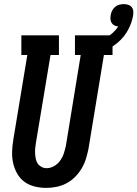

<svg xmlns="http://www.w3.org/2000/svg" viewBox="-20 -907 669 935"><path d="M205 8Q176 8 148 1Q120 -6 98.5 -22Q77 -38 63.5 -62Q50 -86 44 -113Q38 -140 39 -169.5Q40 -199 45 -228L113 -639H84V-735H267V-639H226L155 -212Q153 -199 151.5 -185.5Q150 -172 151 -158.5Q152 -145 154.5 -132.5Q157 -120 164 -110Q171 -100 182.5 -94Q194 -88 207 -88Q226 -88 244 -98.5Q262 -109 273.5 -125.5Q285 -142 291 -160.5Q297 -179 301 -198L373 -639H345V-735H528V-639H486L411 -183Q406 -158 398.5 -133.5Q391 -109 377.5 -86.5Q364 -64 345 -45Q326 -26 303 -14Q280 -2 254.5 3Q229 8 205 8ZM430 -639 414 -692Q434 -697 454 -704Q474 -711 492.5 -721Q511 -731 527.5 -745.5Q544 -760 556 -778Q546 -779 537.5 -783Q529 -787 524 -795Q519 -803 518 -812.5Q517 -822 519 -832Q520 -843 525.5 -854Q531 -865 540 -873Q549 -881 560.5 -884Q572 -887 583 -887Q594 -887 604.5 -883.5Q615 -880 621.5 -872Q628 -864 629 -852.5Q630 -841 628 -830Q622 -796 604.5 -763Q587 -730 559.5 -705Q532 -680 498.5 -664.5Q465 -649 430 -639Z"/></svg>

Font: Iosevka Slab
Style: Bold Italic
Weight: 700
Italic angle: -9°
Monospace: yes
Designer: Belleve Invis
Foundry: Belleve Invis
Version: Version 11.1.0; ttfautohint (v1.8.3)